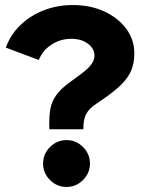

<svg xmlns="http://www.w3.org/2000/svg" viewBox="-20 -731 574 762"><path d="M176 -218Q174 -265 179.5 -296.5Q185 -328 202.5 -352.5Q220 -377 251 -400L305 -440Q355 -477 355 -509Q355 -538 329 -557.5Q303 -577 263 -577Q220 -577 184.5 -554Q149 -531 134 -493L3 -542Q22 -594 61 -631.5Q100 -669 153.5 -690Q207 -711 269 -711Q339 -711 394 -685.5Q449 -660 481 -617Q513 -574 513 -519Q513 -482 501.5 -453Q490 -424 462.5 -396.5Q435 -369 387 -336L362 -319Q333 -300 321.5 -277.5Q310 -255 311 -218ZM244 11Q206 11 178.5 -16.5Q151 -44 151 -82Q151 -120 178.5 -147.5Q206 -175 244 -175Q282 -175 309.5 -147.5Q337 -120 337 -82Q337 -44 309.5 -16.5Q282 11 244 11Z"/></svg>

Font: Red Hat Display Black
Style: Regular
Weight: 900
Designer: Pentagram, MCKL
Foundry: Pentagram, MCKL
Version: Version 1.023; ttfautohint (v1.8.3)